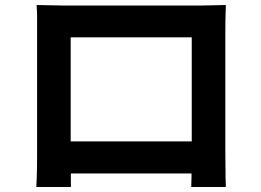

<svg xmlns="http://www.w3.org/2000/svg" viewBox="-20 -729 1040 766"><path d="M232 -707H456H559H655H734H782Q809 -707 881 -709Q879 -647 879 -612V-413V-321V-235V-165V-122L880 -17Q881 -2 881 17H743Q743 -7 744 -24L745 -119V-325V-417V-499V-558V-580H262V-418V-326V-237V-163V-119L263 17H125Q125 15 126.5 -17.5Q128 -50 128 -123V-323V-414V-501V-570V-612V-661Q128 -681 126 -709Q208 -707 232 -707ZM795 -37H194V-165H795Z"/></svg>

Font: Merged Yaku Han JP
Style: Bold
Weight: 700
Designer: Ryoko NISHIZUKA 西塚涼子 (kana, bopomofo & ideographs); Paul D. Hunt (Latin, Greek & Cyrillic); Sandoll Communications 산돌커뮤니
Foundry: Adobe
Version: Version 2.004